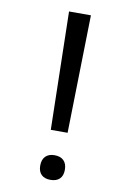

<svg xmlns="http://www.w3.org/2000/svg" viewBox="-83 -763 527 821"><g transform="rotate(10 180.5 -352.5)"><path d="M149 -714H244L233 -202H160ZM142 -44Q142 -70 156 -84Q170 -98 195 -98Q221 -98 235 -84Q249 -70 249 -44Q249 -18 235 -4.5Q221 9 195 9Q170 9 156 -4.5Q142 -18 142 -44Z"/></g></svg>

Font: oriya115
Style: Regular
Weight: 400
Designer: Amélie Bonet and Sol Matas
Foundry: Google LLC
Version: Version 2.003